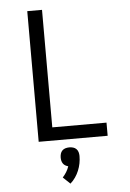

<svg xmlns="http://www.w3.org/2000/svg" viewBox="-63 -781 727 1076"><g transform="rotate(-5 300.0 -243.0)"><path d="M132 0V-735H215V-74H520V0ZM289 249 249 211Q261 198 270.5 182.5Q280 167 285 151Q277 149 269 144.5Q261 140 256 132.5Q251 125 249 116.5Q247 108 247 99Q247 88 250 77.5Q253 67 260.5 59.5Q268 52 278.5 49Q289 46 300 46Q311 46 321.5 49Q332 52 339.5 59.5Q347 67 350 77.5Q353 88 353 99Q353 120 349 140.5Q345 161 337 180.5Q329 200 317 217.5Q305 235 289 249Z"/></g></svg>

Font: Iosevka Mono
Style: Regular
Weight: 400
Designer: Belleve Invis
Foundry: Belleve Invis
Version: Version 11.1.1